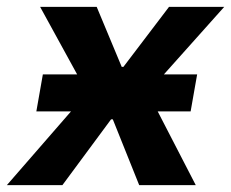

<svg xmlns="http://www.w3.org/2000/svg" viewBox="-56 -540 674 560"><path d="M50 -215H151L-36 0H126L268 -192H273L350 0H515L404 -215H500L519 -323H422L598 -520H437L304 -345H299L226 -520H61L169 -323H69Z"/></svg>

Font: Fixel Display 20240404
Style: Bold Italic
Weight: 700
Italic angle: -10°
Designer: AlfaBravo + MacPaw
Foundry: Kyrylo Tkachov, Marchela Mozhyna, Serhii Makarenko, Maria Weinstein, Zakhar Kryvoshyya
Version: Version 1.211;Glyphs 3.2 (3225)